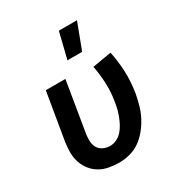

<svg xmlns="http://www.w3.org/2000/svg" viewBox="-179 -885 958 1019"><g transform="rotate(-30 300.0 -375.5)"><path d="M260 8Q228 8 197 2.5Q166 -3 140 -18Q114 -33 95.5 -56.5Q77 -80 67.5 -108.5Q58 -137 58 -169Q58 -201 63 -233L111 -520H231L181 -217Q177 -194 177.5 -171.5Q178 -149 188 -130.5Q198 -112 218 -102.5Q238 -93 260 -93Q280 -93 300 -102.5Q320 -112 334.5 -128.5Q349 -145 359 -164Q369 -183 376.5 -202.5Q384 -222 389 -242Q394 -262 397 -282Q407 -338 404.5 -393.5Q402 -449 392 -501L508 -521Q521 -460 523.5 -396Q526 -332 515 -266Q509 -234 500 -201.5Q491 -169 475.5 -138.5Q460 -108 438 -80Q416 -52 388 -31.5Q360 -11 326 -1.5Q292 8 260 8ZM290 -600 329 -759H440L380 -600Z"/></g></svg>

Font: Iosevka Extended Oblique
Style: Bold
Weight: 700
Width: 7
Italic angle: -9°
Monospace: yes
Designer: Belleve Invis
Foundry: Belleve Invis
Version: Version 32.5.0; ttfautohint (v1.8.4)